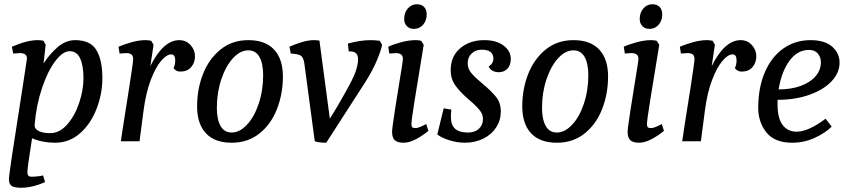

<svg xmlns="http://www.w3.org/2000/svg" viewBox="-20 -665 3987 904"><path d="M22 179Q22 152 79 -206Q88 -265 96 -316.5Q104 -368 107 -390Q107 -415 73 -415Q66 -415 42 -413L36 -445Q107 -476 158 -476Q173 -476 185 -473L195 -454L185 -366Q214 -411 252 -443.5Q290 -476 334 -476Q406 -476 434 -429Q462 -382 462 -297Q462 -224 435 -153.5Q408 -83 357.5 -38Q307 7 239 7Q180 7 131 -14Q109 125 109 145Q109 157 113.5 162Q118 167 129 167Q156 167 183 161L192 192Q167 204 137 211.5Q107 219 79 219Q47 219 34.5 210Q22 201 22 179ZM373 -297Q373 -355 357.5 -389.5Q342 -424 308 -424Q276 -424 240.5 -377.5Q205 -331 178 -251Q151 -171 143 -77Q142 -58 162.5 -48Q183 -38 216 -38Q260 -38 296 -78.5Q332 -119 352.5 -180Q373 -241 373 -297Z M562 -86Q567 -116 587 -244.5Q607 -373 607 -386Q607 -402 599 -408.5Q591 -415 574 -415Q567 -415 543 -413L538 -445Q564 -456 599 -466Q634 -476 666 -476Q678 -476 692 -473L703 -454L688 -354Q749 -476 824 -476Q856 -476 877 -453Q898 -430 898 -400Q898 -370 880 -349Q862 -328 830 -328Q817 -328 808.5 -333.5Q800 -339 797 -345Q805 -359 805 -381Q805 -409 786 -409Q765 -409 739 -379Q713 -349 690 -289Q667 -229 656 -145L637 0H549Z M908 -164Q908 -246 936 -317Q964 -388 1018.5 -432Q1073 -476 1149 -476Q1229 -476 1270.5 -431.5Q1312 -387 1312 -305Q1312 -223 1284 -151.5Q1256 -80 1201.5 -36.5Q1147 7 1071 7Q991 7 949.5 -37.5Q908 -82 908 -164ZM1219 -311Q1219 -366 1201.5 -397Q1184 -428 1149 -428Q1111 -428 1077 -391Q1043 -354 1022 -291.5Q1001 -229 1001 -157Q1001 -103 1018.5 -72Q1036 -41 1071 -41Q1108 -41 1142.5 -77.5Q1177 -114 1198 -176.5Q1219 -239 1219 -311Z M1462 0 1413 -366Q1409 -394 1397 -402.5Q1385 -411 1349 -413L1343 -445Q1367 -456 1399 -466Q1431 -476 1457 -476Q1472 -476 1484 -474L1533 -106Q1569 -163 1607 -231.5Q1645 -300 1654 -327Q1666 -363 1666 -385Q1666 -406 1655.5 -415Q1645 -424 1622 -423L1618 -460Q1677 -476 1725 -476Q1745 -476 1768 -473L1779 -454Q1775 -430 1755 -382Q1735 -334 1701 -280L1516 7Q1481 7 1462 0Z M1826 -45Q1826 -59 1839.5 -146.5Q1853 -234 1857 -257Q1877 -377 1877 -388Q1877 -415 1844 -415Q1837 -415 1813 -413L1808 -445Q1829 -455 1866.5 -465.5Q1904 -476 1936 -476Q1951 -476 1963 -473L1975 -454Q1917 -106 1917 -84Q1917 -71 1920.5 -66.5Q1924 -62 1936 -62Q1947 -62 1962.5 -69Q1978 -76 1987 -81L1997 -49Q1974 -29 1941 -11Q1908 7 1880 7Q1851 7 1838.5 -5Q1826 -17 1826 -45ZM1883 -576Q1883 -605 1900 -625Q1917 -645 1943 -645Q1965 -645 1977 -632Q1989 -619 1989 -597Q1989 -568 1972 -548.5Q1955 -529 1929 -529Q1908 -529 1895.5 -542Q1883 -555 1883 -576Z M2039 -32 2069 -155 2105 -149Q2103 -129 2103 -113Q2103 -77 2122.5 -59Q2142 -41 2183 -41Q2216 -41 2235 -59Q2254 -77 2254 -104Q2254 -127 2239 -145.5Q2224 -164 2206 -180Q2188 -196 2182 -201Q2144 -234 2123 -264Q2102 -294 2102 -334Q2102 -400 2147 -438Q2192 -476 2260 -476Q2317 -476 2351 -450.5Q2385 -425 2385 -387Q2385 -359 2369.5 -342Q2354 -325 2328 -325Q2312 -325 2299 -332Q2286 -339 2281 -352Q2303 -366 2303 -389Q2303 -431 2248 -431Q2219 -431 2200.5 -413Q2182 -395 2182 -367Q2182 -341 2200 -320Q2218 -299 2253 -270Q2295 -235 2316.5 -207.5Q2338 -180 2338 -140Q2338 -99 2316 -65Q2294 -31 2255 -12Q2216 7 2168 7Q2132 7 2094.5 -5Q2057 -17 2039 -32Z M2439 -164Q2439 -246 2467 -317Q2495 -388 2549.5 -432Q2604 -476 2680 -476Q2760 -476 2801.5 -431.5Q2843 -387 2843 -305Q2843 -223 2815 -151.5Q2787 -80 2732.5 -36.5Q2678 7 2602 7Q2522 7 2480.5 -37.5Q2439 -82 2439 -164ZM2750 -311Q2750 -366 2732.5 -397Q2715 -428 2680 -428Q2642 -428 2608 -391Q2574 -354 2553 -291.5Q2532 -229 2532 -157Q2532 -103 2549.5 -72Q2567 -41 2602 -41Q2639 -41 2673.5 -77.5Q2708 -114 2729 -176.5Q2750 -239 2750 -311Z M2935 -45Q2935 -59 2948.5 -146.5Q2962 -234 2966 -257Q2986 -377 2986 -388Q2986 -415 2953 -415Q2946 -415 2922 -413L2917 -445Q2938 -455 2975.5 -465.5Q3013 -476 3045 -476Q3060 -476 3072 -473L3084 -454Q3026 -106 3026 -84Q3026 -71 3029.5 -66.5Q3033 -62 3045 -62Q3056 -62 3071.5 -69Q3087 -76 3096 -81L3106 -49Q3083 -29 3050 -11Q3017 7 2989 7Q2960 7 2947.5 -5Q2935 -17 2935 -45ZM2992 -576Q2992 -605 3009 -625Q3026 -645 3052 -645Q3074 -645 3086 -632Q3098 -619 3098 -597Q3098 -568 3081 -548.5Q3064 -529 3038 -529Q3017 -529 3004.5 -542Q2992 -555 2992 -576Z M3205 -86Q3210 -116 3230 -244.5Q3250 -373 3250 -386Q3250 -402 3242 -408.5Q3234 -415 3217 -415Q3210 -415 3186 -413L3181 -445Q3207 -456 3242 -466Q3277 -476 3309 -476Q3321 -476 3335 -473L3346 -454L3331 -354Q3392 -476 3467 -476Q3499 -476 3520 -453Q3541 -430 3541 -400Q3541 -370 3523 -349Q3505 -328 3473 -328Q3460 -328 3451.5 -333.5Q3443 -339 3440 -345Q3448 -359 3448 -381Q3448 -409 3429 -409Q3408 -409 3382 -379Q3356 -349 3333 -289Q3310 -229 3299 -145L3280 0H3192Z M3550 -157Q3550 -252 3581 -324.5Q3612 -397 3668 -436.5Q3724 -476 3796 -476Q3864 -476 3898.5 -445Q3933 -414 3933 -370Q3933 -322 3895 -282Q3857 -242 3790.5 -218.5Q3724 -195 3641 -195V-172Q3641 -108 3665 -76.5Q3689 -45 3730 -45Q3786 -45 3867 -106L3896 -69Q3865 -38 3815 -15.5Q3765 7 3710 7Q3627 7 3588.5 -41.5Q3550 -90 3550 -157ZM3845 -372Q3845 -396 3830.5 -413Q3816 -430 3789 -430Q3734 -430 3696.5 -378Q3659 -326 3646 -244Q3705 -244 3750 -260.5Q3795 -277 3820 -306Q3845 -335 3845 -372Z"/></svg>

Font: Caladea
Style: Italic
Weight: 400
Italic angle: -9°
Designer: Carolina Giovagnoli and Andres Torresi
Foundry: Carolina Giovagnoli & Andres Torresi
Version: Version 1.001